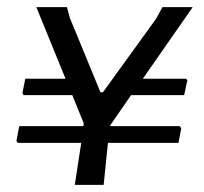

<svg xmlns="http://www.w3.org/2000/svg" viewBox="-20 -519 574 539"><path d="M484 -165 489 -159 481 -118H283L271 0H190L208 -118H30L26 -123L34 -165H214L215 -173L183 -252H46L43 -258L51 -298H164L82 -499H168L176 -469L262 -260H269L418 -466L436 -499H521L381 -298H502L506 -294L497 -252H348L290 -168L289 -165Z"/></svg>

Font: Alegreya Sans SC Medium
Style: Italic
Weight: 500
Italic angle: -7°
Designer: Juan Pablo del Peral
Foundry: Huerta Tipografica
Version: Version 2.007